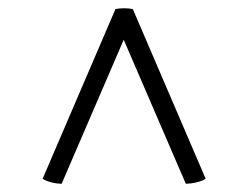

<svg xmlns="http://www.w3.org/2000/svg" viewBox="-20 -667 600 464"><path d="M429 -223 279 -571 129 -223Q117 -223 103.5 -226.5Q90 -230 83 -235L259 -645Q267 -647 280 -647Q293 -647 301 -645L477 -235Q470 -230 455.5 -226.5Q441 -223 429 -223Z"/></svg>

Font: Scope One
Style: Regular
Weight: 400
Designer: Dalton Maag Ltd
Foundry: Dalton Maag Ltd
Version: Version 1.001; ttfautohint (v1.4.1) -l 11 -r 50 -G 50 -x 14 